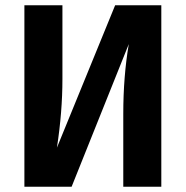

<svg xmlns="http://www.w3.org/2000/svg" viewBox="-20 -712 708 732"><path d="M595 -692V0H450V-278Q450 -420 471 -544L253 0H73V-692H218V-411Q218 -285 197 -149L419 -692Z"/></svg>

Font: Fira Sans SemiBold
Style: Regular
Weight: 600
Designer: bBox Type GmbH & Carrois Corporate GbR & Edenspiekermann AG
Foundry: bBox Type GmbH & Carrois Corporate GbR & Edenspiekermann AG
Version: Version 4.301;PS 004.301;hotconv 1.0.88;makeotf.lib2.5.64775